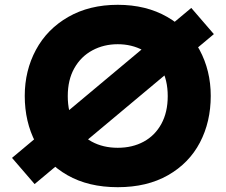

<svg xmlns="http://www.w3.org/2000/svg" viewBox="-20 -766 940 799"><path d="M262 -366Q262 -299 288.5 -250.5Q315 -202 362 -176.5Q409 -151 470 -151Q531 -151 578 -176.5Q625 -202 651.5 -250.5Q678 -299 678 -366Q678 -434 650.5 -482.5Q623 -531 575.5 -556.5Q528 -582 470 -582Q412 -582 364.5 -556.5Q317 -531 289.5 -482.5Q262 -434 262 -366ZM83 -367Q83 -472 129.5 -558.5Q176 -645 264 -695.5Q352 -746 470 -746Q588 -746 676 -695.5Q764 -645 810.5 -558.5Q857 -472 857 -367Q857 -259 812 -173Q767 -87 679.5 -37Q592 13 470 13Q348 13 260.5 -37Q173 -87 128 -173Q83 -259 83 -367ZM870 -624 124 0 30 -109 776 -733Z"/></svg>

Font: Kreadon
Style: Regular
Weight: 400
Designer: kohakuno
Foundry: StudioGnu
Version: Version 1.000;Glyphs 3.1.2 (3151)